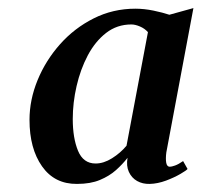

<svg xmlns="http://www.w3.org/2000/svg" viewBox="-20 -820 498 475"><path d="M391.5 -443Q389.5 -427.5 391.2 -417.5Q393 -407.5 400 -407.5Q404.5 -407.5 413 -410.5Q421.5 -413.5 433 -421.5L444 -402Q441.5 -398.5 426.5 -389.8Q411.5 -381 390.8 -373.2Q370 -365.5 350.5 -365Q333 -364.5 319.2 -372.2Q305.5 -380 298.8 -394.8Q292 -409.5 295.5 -429.5Q283.5 -414 267 -399.2Q250.5 -384.5 227.2 -374.8Q204 -365 170.5 -365Q115 -364.5 84 -408.5Q53 -452.5 53 -523.5Q53 -573 73 -621.8Q93 -670.5 128.5 -710.5Q164 -750.5 211.8 -774.5Q259.5 -798.5 315 -798.5Q336.5 -798.5 359.5 -793.8Q382.5 -789 399 -783.5L458.5 -800ZM346 -740.5Q338 -749.5 326.2 -754.5Q314.5 -759.5 305 -759.5Q269.5 -759.5 242.5 -738.5Q215.5 -717.5 197.2 -683Q179 -648.5 169.5 -607.2Q160 -566 160 -525.5Q160 -478.5 173 -447Q186 -415.5 216.5 -415.5Q236.5 -415.5 257.2 -428.5Q278 -441.5 293 -459.5Z"/></svg>

Font: Merriweather 60pt SemiBold
Style: Italic
Weight: 600
Italic angle: -7.8°
Version: Version 2.101